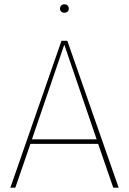

<svg xmlns="http://www.w3.org/2000/svg" viewBox="-20 -870 597 890"><path d="M435 -203H121L51 0H28L265 -681H292L530 0H505ZM428 -224 278 -663 128 -224ZM299 -830Q299 -822 293.5 -816.5Q288 -811 278 -811Q269 -811 263.5 -816.5Q258 -822 258 -830Q258 -838 263.5 -844Q269 -850 278 -850Q288 -850 293.5 -844Q299 -838 299 -830Z"/></svg>

Font: Fira Sans Thin
Style: Regular
Weight: 100
Designer: bBox Type GmbH & Carrois Corporate GbR & Edenspiekermann AG
Foundry: bBox Type GmbH & Carrois Corporate GbR & Edenspiekermann AG
Version: Version 4.301